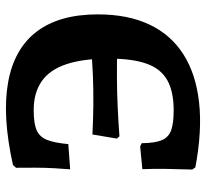

<svg xmlns="http://www.w3.org/2000/svg" viewBox="-44 -650 704 657"><g transform="rotate(90 308.5 -321.0)"><path d="M552.1 -637 559.7 -626.5Q557.8 -570.6 557.3 -532.1Q556.9 -493.6 558.4 -455.6L480.8 -448.1L469.5 -453.3Q469.1 -498.7 459.2 -522.1Q449.3 -545.5 425.1 -554.2Q400.9 -562.8 357.1 -562.8Q293.2 -562.8 254.2 -541.1Q215.3 -519.4 197.7 -471Q180.1 -422.5 180.1 -341.2Q180.1 -252.6 199.2 -195.6Q218.3 -138.5 257.7 -111.1Q297.1 -83.8 356.3 -83.8Q402.2 -83.8 425.3 -94Q448.4 -104.3 458.5 -130.3Q468.5 -156.4 472.6 -202.2L558.9 -208.6Q556.9 -186.6 555.2 -154.8Q553.4 -123.1 553.3 -89.1Q553.1 -55.2 553.6 -23.4L544.2 -12.9Q376.5 24.5 261.4 3.8Q146.3 -16.8 87.5 -94.2Q28.7 -171.5 28.7 -303.4Q28.7 -406 63.4 -479.5Q98 -553 165.2 -595.9Q232.4 -638.9 329.7 -649.7Q427.1 -660.6 552.1 -637ZM446.1 -377.2 453.7 -368.6 439.7 -284.8Q390.4 -287.4 337.9 -287.9Q285.5 -288.4 235.8 -286.3Q186 -284.3 143.2 -279.7L150.8 -369.5Q201.8 -368.4 250.4 -368.7Q299.1 -368.9 348.1 -371.3Q397.1 -373.6 446.1 -377.2Z"/></g></svg>

Font: Alegreya
Style: Regular
Weight: 400
Designer: Juan Pablo del Peral
Foundry: Huerta Tipografica
Version: Version 2.009